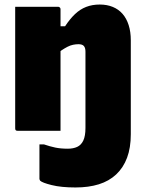

<svg xmlns="http://www.w3.org/2000/svg" viewBox="-20 -577 640 847"><path d="M279 79Q303 79 320.5 71Q338 63 347.5 43Q357 23 357 -13L557 0Q557 2 557 4.5Q557 7 557 9.5Q557 12 557 15Q557 75 540.5 119Q524 163 492.5 192.5Q461 222 416 236Q371 250 313 250Q250 250 208 239.5Q166 229 157 220Q156 218 155 216Q154 214 154 212Q154 176 154 136Q154 96 154 60H174Q200 69 224 74Q248 79 279 79ZM420 -557Q452 -557 477.5 -546.5Q503 -536 520.5 -516Q538 -496 547.5 -466.5Q557 -437 557 -399Q557 -347 557 -297Q557 -247 557 -197.5Q557 -148 557 -98Q557 -73 557 -49Q557 -25 557 0Q509 0 462.5 0Q416 0 368 0Q363 0 360 -3Q357 -6 357 -11Q357 -53 357 -95.5Q357 -138 357 -180Q357 -222 357 -264.5Q357 -307 357 -349Q357 -366 350 -374Q343 -382 326 -382Q315 -382 302.5 -379.5Q290 -377 277.5 -370.5Q265 -364 251.5 -355Q238 -346 225 -332V-461H267Q288 -493 310.5 -514.5Q333 -536 360 -546.5Q387 -557 420 -557ZM236 -547Q240 -547 242 -545.5Q244 -544 245.5 -542Q247 -540 247 -536Q247 -447 247 -357.5Q247 -268 247 -178.5Q247 -89 247 0Q220 0 186 0Q152 0 118 0Q84 0 58 0Q55 0 53 -0.5Q51 -1 49.5 -2.5Q48 -4 47.5 -6Q47 -8 47 -11Q47 -66 47 -120.5Q47 -175 47 -230Q47 -285 47 -339.5Q47 -394 47 -449Q47 -476 47 -501Q47 -526 47 -547Q76 -547 110.5 -547Q145 -547 178.5 -547Q212 -547 236 -547Z"/></svg>

Font: Recursive Monospace Black
Style: Regular
Weight: 900
Version: Version 1.047